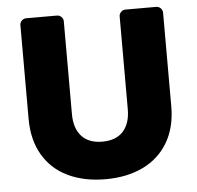

<svg xmlns="http://www.w3.org/2000/svg" viewBox="-51 -752 836 815"><g transform="rotate(-5 367.0 -345.0)"><path d="M671 -673V-274Q671 -184 633 -120Q595 -56 526.5 -23Q458 10 367 10Q275 10 206.5 -23Q138 -56 100.5 -120Q63 -184 63 -274V-673Q63 -684 71 -692Q79 -700 90 -700H221Q232 -700 240 -692Q248 -684 248 -673V-278Q248 -217 278.5 -183.5Q309 -150 367 -150Q425 -150 455.5 -183.5Q486 -217 486 -278V-673Q486 -684 494 -692Q502 -700 513 -700H644Q655 -700 663 -692Q671 -684 671 -673Z"/></g></svg>

Font: Hezaedrus
Style: Bold
Weight: 700
Designer: Hubert & Fischer
Foundry: Hubert & Fischer
Version: Version 1.10;September 3, 2019;FontCreator 11.5.0.2425 64-bi